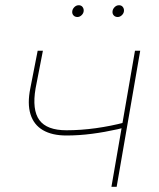

<svg xmlns="http://www.w3.org/2000/svg" viewBox="-20 -714 607 734"><path d="M96 -377 124 -520H144L116 -376Q102 -294 130.5 -255Q159 -216 234 -216Q289 -216 346.5 -224Q404 -232 457 -246L454 -226Q442 -223 430 -220Q381 -209 331.5 -202.5Q282 -196 234 -196Q179 -196 144 -216.5Q109 -237 96.5 -277.5Q84 -318 96 -377ZM496 -520H516L426 0H406ZM256 -668Q256 -678 263.5 -686Q271 -694 281 -694Q290 -694 295 -688Q300 -682 300 -674Q300 -664 292.5 -656.5Q285 -649 276 -649Q267 -649 261.5 -654.5Q256 -660 256 -668ZM410 -668Q410 -678 417.5 -686Q425 -694 435 -694Q444 -694 449 -688Q454 -682 454 -674Q454 -664 446.5 -656.5Q439 -649 430 -649Q421 -649 415.5 -654.5Q410 -660 410 -668Z"/></svg>

Font: Fixel Italic Variable Display Thin
Style: Italic
Weight: 100
Italic angle: -10°
Designer: AlfaBravo + MacPaw
Foundry: Kyrylo Tkachov, Marchela Mozhyna, Serhii Makarenko, Maria Weinstein, Zakhar Kryvoshyya
Version: Version 1.210;Glyphs 3.2 (3217)